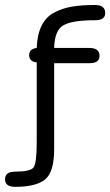

<svg xmlns="http://www.w3.org/2000/svg" viewBox="-68 -641 438 764"><path d="M147.5 -46.9Q147.5 43.9 111.3 73.2Q75.2 102.5 -7.8 102.5Q-47.9 102.5 -47.9 72.3Q-47.9 42 -7.8 42Q52.7 42 65.4 25.4Q78.1 8.8 78.1 -74.2V-392.6Q47.9 -396.5 47.9 -421.4Q47.9 -446.3 78.1 -450.2Q82 -556.6 147.5 -590.8Q180.7 -608.4 218.3 -614.7Q255.9 -621.1 310.5 -621.1Q350.6 -621.1 350.6 -588.9Q350.6 -560.5 310.5 -560.5Q220.7 -560.5 185.1 -541Q149.4 -521.5 147.5 -450.2H288.1Q328.1 -450.2 328.1 -418Q328.1 -389.6 288.1 -389.6H147.5Z"/></svg>

Font: Jura
Style: Medium
Weight: 500
Version: Version 2.6.1